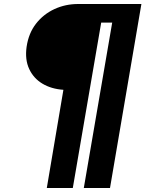

<svg xmlns="http://www.w3.org/2000/svg" viewBox="-20 -720 727 960"><path d="M297 -271 214 220H344L486 -607H541L399 220H530L687 -700H371Q307 -700 252 -674.5Q197 -649 160 -601.5Q123 -554 113 -486Q104 -422 126 -375Q148 -328 192.5 -301.5Q237 -275 297 -271Z"/></svg>

Font: Jost
Style: Bold Italic
Weight: 700
Italic angle: -5°
Version: Version 3.710